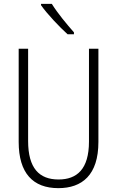

<svg xmlns="http://www.w3.org/2000/svg" viewBox="-20 -967 607 997"><path d="M249 -947H193V-940C226 -893 289 -827 331 -789H364V-799C327 -841 280 -897 249 -947ZM491 -230V-714H442V-232C442 -88 379 -35 284 -35C184 -35 126 -93 126 -235V-714H77V-230C77 -68 151 10 283 10C406 10 491 -58 491 -230Z"/></svg>

Font: Noto Sans Armenian Condensed ExtraLight
Style: Regular
Weight: 200
Width: 3
Designer: Monotype Design Team
Foundry: Monotype Imaging Inc.
Version: Version 2.008